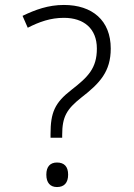

<svg xmlns="http://www.w3.org/2000/svg" viewBox="-20 -744 539 775"><path d="M184 -188H231V-199C231 -273 249 -303 308 -350C383 -408 427 -455 427 -548C427 -662 352 -724 238 -724C175 -724 123 -705 71 -680L92 -632C139 -656 184 -672 238 -672C318 -672 371 -629 371 -548C371 -468 335 -433 268 -381C201 -329 184 -290 184 -203ZM167 -39C167 -6 183 11 210 11C239 11 255 -6 255 -39C255 -72 239 -88 210 -88C183 -88 167 -72 167 -39Z"/></svg>

Font: Noto Sans Devanagari UI Light
Style: Regular
Weight: 300
Designer: Jelle Bosma - Monotype Design Team
Foundry: Monotype Imaging Inc.
Version: Version 2.004